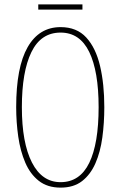

<svg xmlns="http://www.w3.org/2000/svg" viewBox="-20 -941 551 878"><path d="M457 -451Q457 -379 448 -312.5Q439 -246 416.5 -194.5Q394 -143 355.5 -113Q317 -83 257 -83Q197 -83 157.5 -114Q118 -145 95.5 -197.5Q73 -250 63.5 -316Q54 -382 54 -451Q54 -634 106.5 -725.5Q159 -817 257 -817Q331 -817 374.5 -769.5Q418 -722 437.5 -639.5Q457 -557 457 -451ZM80 -451Q80 -288 126 -198Q172 -108 257 -108Q345 -108 388 -196Q431 -284 431 -451Q431 -615 388 -703.5Q345 -792 257 -792Q167 -792 123.5 -702.5Q80 -613 80 -451ZM357 -921V-897H155V-921Z"/></svg>

Font: Noto Sans Kannada UI ExtraCondensed Thin
Style: Regular
Weight: 100
Width: 2
Designer: Jelle Bosma - Monotype Design Team
Foundry: Monotype Imaging Inc.
Version: Version 2.005; ttfautohint (v1.8.4.7-5d5b)